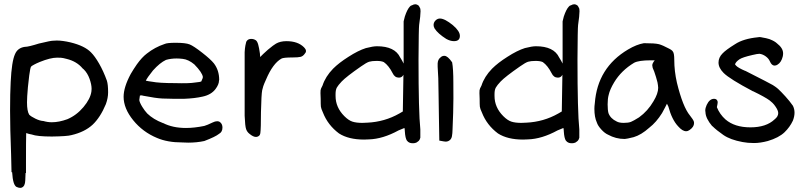

<svg xmlns="http://www.w3.org/2000/svg" viewBox="-20 -662 3834 920"><path d="M298.8 -379.9Q281.2 -384.8 271.5 -385.3Q261.7 -385.7 252.9 -385.7Q221.7 -385.7 170.9 -365.2Q154.3 -358.4 143.6 -352.5Q130.9 -345.7 128.9 -342.8Q125 -337.9 120.1 -300.8Q112.3 -238.3 110.4 -201.2Q109.4 -186.5 109.4 -171.9Q109.4 -128.9 120.1 -112.3Q128.9 -103.5 149.9 -93.3Q170.9 -83 188.5 -82Q208 -76.2 228.5 -76.2Q262.7 -76.2 302.7 -90.8Q346.7 -109.4 379.9 -148.9Q413.1 -188.5 418 -223.6Q418.9 -229.5 418.9 -236.3Q418.9 -256.8 409.2 -284.2Q399.4 -311.5 381.8 -329.1L376 -334Q347.7 -368.2 298.8 -379.9ZM104.5 119.1V167H102.5Q101.6 211.9 98.6 218.8Q96.7 227.5 90.8 232.9Q85 238.3 77.1 238.3Q69.3 238.3 58.6 233.4Q50.8 228.5 45.9 213.9Q40 195.3 38.1 163.1H35.2Q34.2 120.1 33.2 78.1Q28.3 -47.9 28.3 -131.8Q28.3 -215.8 31.2 -269.5Q36.1 -368.2 51.8 -402.3Q64.5 -432.6 98.6 -437.5H99.6Q116.2 -437.5 168.9 -454.1H169.9Q222.7 -466.8 232.4 -466.8Q241.2 -467.8 252 -467.8Q279.3 -467.8 317.4 -459Q385.7 -442.4 416 -411.1Q434.6 -392.6 455.1 -356.9Q475.6 -321.3 492.2 -275.4Q498 -256.8 498 -219.7Q498 -192.4 487.3 -163.1Q460.9 -99.6 423.8 -64.5Q385.7 -29.3 322.3 -14.6Q302.7 -8.8 228.5 -7.8Q158.2 -7.8 131.8 -17.6Q119.1 -19.5 105.5 -24.4Q104.5 4.9 104.5 119.1Z M572.3 -198.2Q572.3 -244.1 606.4 -307.6Q620.1 -331.1 635.7 -353.5Q660.2 -387.7 683.6 -405.3Q721.7 -435.5 768.6 -451.2Q780.3 -457 821.3 -457Q869.1 -457 888.7 -449.2Q908.2 -441.4 949.2 -409.2Q989.3 -377.9 1004.9 -358.4Q1030.3 -325.2 1030.3 -279.3Q1030.3 -277.3 1029.3 -275.4Q1029.3 -257.8 1012.7 -235.4Q992.2 -208 951.2 -199.2Q913.1 -190.4 860.4 -188.5Q840.8 -188.5 815.4 -188.5Q790 -188.5 758.3 -189.9Q726.6 -191.4 667 -203.1Q660.2 -205.1 656.2 -205.1Q652.3 -205.1 650.4 -204.1Q647.5 -187.5 647.5 -183.1Q647.5 -178.7 651.4 -169.4Q655.3 -160.2 662.1 -149.4Q672.9 -131.8 685.5 -118.2Q714.8 -89.8 760.7 -72.3H761.7Q807.6 -48.8 871.1 -48.8Q911.1 -48.8 959 -58.6Q972.7 -62.5 999 -75.2Q1010.7 -81.1 1020.5 -81.1Q1030.3 -81.1 1036.1 -75.2Q1045.9 -66.4 1045.9 -50.8Q1045.9 -29.3 1029.3 -20.5Q1012.7 -6.8 959 13.7Q922.9 21.5 881.8 21.5Q867.2 21.5 852.5 20.5Q782.2 20.5 732.4 -1Q664.1 -29.3 618.2 -85.9Q572.3 -142.6 572.3 -198.2ZM826.2 -381.8Q798.8 -381.8 775.4 -375Q746.1 -361.3 712.9 -324.2Q685.5 -290 678.7 -275.4Q691.4 -272.5 708 -270.5Q742.2 -263.7 819.3 -263.7Q886.7 -261.7 915 -266.6Q942.4 -269.5 944.3 -271.5Q945.3 -273.4 947.3 -278.3Q952.1 -288.1 952.1 -293Q949.2 -314.5 911.1 -353.5Q882.8 -377 855.5 -379.9Q839.8 -381.8 826.2 -381.8Z M1206.1 -468.8Q1212.9 -463.9 1217.3 -448.2Q1221.7 -432.6 1225.6 -404.3V-403.3Q1225.6 -395.5 1226.6 -388.7Q1233.4 -395.5 1241.2 -403.3Q1248 -410.2 1263.7 -423.8Q1292 -447.3 1302.7 -453.1Q1323.2 -464.8 1352.5 -464.8Q1407.2 -464.8 1436.5 -435.5L1441.4 -429.7Q1446.3 -423.8 1446.3 -417.5Q1446.3 -411.1 1441.4 -406.2Q1432.6 -392.6 1420.4 -389.6Q1408.2 -386.7 1382.8 -386.7Q1336.9 -386.7 1328.1 -380.9Q1287.1 -357.4 1254.9 -281.2Q1245.1 -259.8 1241.7 -249.5Q1238.3 -239.3 1236.3 -229.5Q1232.4 -210 1230.5 -126Q1230.5 -44.9 1227.5 -24.4Q1227.5 -23.4 1226.6 -20.5Q1225.6 -15.6 1222.7 -12.7Q1215.8 -5.9 1206.1 -5.9Q1193.4 -5.9 1175.8 -20.5Q1164.1 -29.3 1159.2 -43.5Q1154.3 -57.6 1152.3 -107.4V-412.1Q1153.3 -430.7 1155.8 -443.8Q1158.2 -457 1159.7 -460.9Q1161.1 -464.8 1165 -468.8Q1171.9 -475.6 1184.1 -475.6Q1196.3 -475.6 1206.1 -468.8Z M1913.1 -303.7Q1906.2 -290 1891.6 -290Q1871.1 -290 1861.3 -311.5Q1842.8 -347.7 1819.3 -364.3Q1807.6 -370.1 1784.7 -370.1Q1761.7 -370.1 1749 -366.2Q1736.3 -362.3 1710 -343.8Q1639.6 -294.9 1617.2 -271.5Q1600.6 -253.9 1594.2 -242.7Q1587.9 -231.4 1587.9 -211.9V-202.1Q1587.9 -147.5 1629.9 -105.5Q1650.4 -85 1668.9 -79.1Q1687.5 -73.2 1715.8 -73.2Q1726.6 -73.2 1739.3 -74.2H1740.2Q1823.2 -78.1 1893.6 -118.2L1910.2 -127.9ZM1914.1 -559.6 1919.9 -583Q1931.6 -618.2 1944.3 -630.9Q1948.2 -635.7 1954.1 -636.7Q1962.9 -641.6 1970.2 -641.6Q1977.5 -641.6 1985.4 -635.7Q1990.2 -629.9 1994.1 -620.1Q1995.1 -615.2 1995.1 -608.4Q1995.1 -587.9 1988.3 -542Q1986.3 -527.3 1985.4 -377.9Q1985.4 -126 1994.1 -42V-41V-2Q1991.2 8.8 1986.3 13.2Q1981.4 17.6 1976.6 20.5Q1968.8 24.4 1959.5 24.4Q1950.2 24.4 1944.3 22.5Q1935.5 19.5 1929.7 11.7Q1921.9 0 1919.9 -32.2Q1919.9 -39.1 1918 -48.8Q1907.2 -44.9 1889.6 -37.1Q1814.5 3.9 1748 5.9Q1736.3 6.8 1724.6 6.8Q1650.4 6.8 1604.5 -22.5Q1550.8 -62.5 1527.3 -123Q1518.6 -141.6 1517.6 -150.9Q1516.6 -160.2 1516.6 -188.5Q1515.6 -209 1515.6 -215.8Q1515.6 -222.7 1516.1 -229.5Q1516.6 -236.3 1525.4 -252Q1539.1 -294.9 1576.2 -333Q1604.5 -361.3 1649.4 -389.6Q1696.3 -419.9 1733.4 -431.6Q1767.6 -440.4 1786.1 -440.4Q1872.1 -440.4 1897.5 -386.7Q1908.2 -370.1 1914.1 -357.4Z M2057.6 -542Q2057.6 -554.7 2066.9 -564Q2076.2 -573.2 2087.9 -573.2Q2111.3 -573.2 2150.4 -541Q2183.6 -512.7 2183.6 -490.2Q2183.6 -464.8 2155.3 -464.8Q2137.7 -464.8 2118.2 -475.6Q2078.1 -501 2062.5 -525.4Q2057.6 -534.2 2057.6 -542ZM2080.1 -287.1Q2077.1 -330.1 2077.1 -342.3Q2077.1 -354.5 2077.1 -358.4Q2078.1 -377.9 2091.8 -387.7Q2098.6 -394.5 2109.4 -394.5Q2125 -394.5 2146.5 -363.3Q2152.3 -333 2152.3 -265.6Q2153.3 -187.5 2151.4 -120.6Q2149.4 -53.7 2148.4 -41Q2147.5 -28.3 2147.5 -23.9Q2147.5 -19.5 2146.5 -16.6Q2145.5 0 2136.7 8.3Q2127.9 16.6 2115.2 16.6Q2110.4 16.6 2085 11.7L2083 -109.4Q2083 -143.6 2081.5 -208Q2080.1 -272.5 2080.1 -287.1Z M2674.8 -303.7Q2668 -290 2653.3 -290Q2632.8 -290 2623 -311.5Q2604.5 -347.7 2581.1 -364.3Q2569.3 -370.1 2546.4 -370.1Q2523.4 -370.1 2510.7 -366.2Q2498 -362.3 2471.7 -343.8Q2401.4 -294.9 2378.9 -271.5Q2362.3 -253.9 2356 -242.7Q2349.6 -231.4 2349.6 -211.9V-202.1Q2349.6 -147.5 2391.6 -105.5Q2412.1 -85 2430.7 -79.1Q2449.2 -73.2 2477.5 -73.2Q2488.3 -73.2 2501 -74.2H2502Q2585 -78.1 2655.3 -118.2L2671.9 -127.9ZM2675.8 -559.6 2681.6 -583Q2693.4 -618.2 2706.1 -630.9Q2710 -635.7 2715.8 -636.7Q2724.6 -641.6 2731.9 -641.6Q2739.3 -641.6 2747.1 -635.7Q2752 -629.9 2755.9 -620.1Q2756.8 -615.2 2756.8 -608.4Q2756.8 -587.9 2750 -542Q2748 -527.3 2747.1 -377.9Q2747.1 -126 2755.9 -42V-41V-2Q2752.9 8.8 2748 13.2Q2743.2 17.6 2738.3 20.5Q2730.5 24.4 2721.2 24.4Q2711.9 24.4 2706.1 22.5Q2697.3 19.5 2691.4 11.7Q2683.6 0 2681.6 -32.2Q2681.6 -39.1 2679.7 -48.8Q2668.9 -44.9 2651.4 -37.1Q2576.2 3.9 2509.8 5.9Q2498 6.8 2486.3 6.8Q2412.1 6.8 2366.2 -22.5Q2312.5 -62.5 2289.1 -123Q2280.3 -141.6 2279.3 -150.9Q2278.3 -160.2 2278.3 -188.5Q2277.3 -209 2277.3 -215.8Q2277.3 -222.7 2277.8 -229.5Q2278.3 -236.3 2287.1 -252Q2300.8 -294.9 2337.9 -333Q2366.2 -361.3 2411.1 -389.6Q2458 -419.9 2495.1 -431.6Q2529.3 -440.4 2547.9 -440.4Q2633.8 -440.4 2659.2 -386.7Q2669.9 -370.1 2675.8 -357.4Z M3066.4 -455.1Q3118.2 -455.1 3137.7 -450.2Q3155.3 -445.3 3186.5 -428.7Q3196.3 -423.8 3201.2 -418.9L3204.1 -415Q3210.9 -407.2 3210.9 -375Q3210.9 -321.3 3223.6 -265.6Q3252 -149.4 3286.1 -108.4Q3301.8 -87.9 3303.7 -82.5Q3305.7 -77.1 3305.7 -72.3Q3305.7 -53.7 3284.2 -39.1Q3276.4 -33.2 3267.6 -33.2Q3250 -33.2 3229.5 -56.6Q3199.2 -88.9 3182.6 -151.4L3175.8 -165Q3172.9 -159.2 3167 -147.5Q3161.1 -135.7 3152.3 -120.1Q3125 -76.2 3090.8 -49.8Q3052.7 -15.6 3016.6 -4.9Q2981.4 3.9 2973.6 3.9Q2972.7 3.9 2972.7 3.9Q2930.7 3.9 2893.6 -16.6Q2877.9 -23.4 2861.3 -41.5Q2844.7 -59.6 2839.8 -75.2Q2828.1 -100.6 2828.1 -140.6Q2828.1 -153.3 2830.1 -167Q2842.8 -337.9 2989.3 -424.8Q3030.3 -449.2 3065.4 -455.1ZM3105.5 -349.6Q3105.5 -358.4 3117.2 -373H3097.7Q3041 -373 3018.6 -361.3Q2957 -324.2 2922.9 -267.6Q2902.3 -233.4 2896.5 -207Q2891.6 -189.5 2891.6 -162.1Q2891.6 -134.8 2895.5 -120.1Q2905.3 -93.8 2934.6 -80.1Q2946.3 -73.2 2968.8 -73.2Q2991.2 -73.2 3003.4 -78.1Q3015.6 -83 3042 -99.6Q3084 -129.9 3111.3 -176.8Q3133.8 -213.9 3133.8 -241.2Q3133.8 -246.1 3132.8 -252V-252.9Q3132.8 -261.7 3123.5 -292.5Q3114.3 -323.2 3107.4 -336.9L3105.5 -348.6Z M3691.4 -89.8Q3709 -103.5 3709 -120.1Q3709 -132.8 3695.3 -152.3Q3689.5 -161.1 3681.6 -168.9L3668 -180.7Q3645.5 -197.3 3588.9 -224.6H3587.9Q3476.6 -283.2 3447.3 -312.5Q3422.9 -336.9 3422.9 -362.3Q3422.9 -386.7 3442.4 -406.2Q3458 -422.9 3502 -450.2Q3542 -476.6 3611.3 -483.4Q3615.2 -484.4 3618.7 -484.4Q3622.1 -484.4 3625.5 -483.9Q3628.9 -483.4 3632.8 -482.4Q3651.4 -479.5 3667 -474.6Q3683.6 -467.8 3689 -464.4Q3694.3 -460.9 3697.3 -459Q3700.2 -457 3703.1 -454.1Q3732.4 -431.6 3732.4 -406.2Q3732.4 -398.4 3730.5 -390.6Q3723.6 -363.3 3706.1 -352.5Q3699.2 -347.7 3691.4 -347.7Q3677.7 -347.7 3668.9 -368.2Q3663.1 -381.8 3648.9 -392.1Q3634.8 -402.3 3619.1 -404.3Q3609.4 -404.3 3585 -398.4Q3538.1 -387.7 3523.4 -377.9Q3504.9 -365.2 3502 -353.5Q3502.9 -351.6 3506.8 -347.7Q3516.6 -336.9 3550.8 -322.3H3551.8Q3674.8 -259.8 3683.1 -254.4Q3691.4 -249 3694.8 -246.6Q3698.2 -244.1 3702.1 -241.2Q3706.1 -238.3 3709 -235.4Q3722.7 -222.7 3743.2 -200.2Q3763.7 -177.7 3779.3 -155.3Q3787.1 -139.6 3787.1 -122.1Q3787.1 -104.5 3779.3 -84Q3764.6 -52.7 3739.3 -28.3Q3711.9 -2 3659.2 13.7Q3623 23.4 3592.8 23.4Q3562.5 23.4 3538.1 18.6Q3479.5 7.8 3446.3 -15.1Q3413.1 -38.1 3393.6 -57.6H3392.6Q3361.3 -94.7 3360.4 -124Q3359.4 -127.9 3359.4 -131.8Q3359.4 -144.5 3366.2 -159.2Q3379.9 -188.5 3401.4 -188.5Q3413.1 -188.5 3417 -179.7Q3418.9 -176.8 3418.9 -171.4Q3418.9 -166 3415 -148.4Q3428.7 -114.3 3456.1 -89.8Q3500 -51.8 3575.7 -51.8Q3651.4 -51.8 3691.4 -89.8Z"/></svg>

Font: JasonHandwriting2
Style: SemiBold
Weight: 600
Version: Version 1.04.7